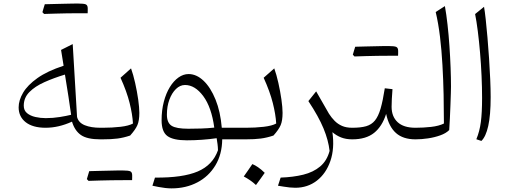

<svg xmlns="http://www.w3.org/2000/svg" viewBox="-20 -770 2837 1061"><path d="M338.9 -357.9Q350.6 -285.2 358.4 -235.6Q366.2 -186 373 -135.7Q347.7 -129.4 310.3 -123.3Q272.9 -117.2 232.9 -117.2Q203.6 -117.2 175.5 -123.5Q147.5 -129.9 129.4 -144.8Q111.3 -159.7 111.3 -186Q111.3 -230 142.6 -261.5Q173.8 -293 225.8 -316.2Q277.8 -339.4 338.9 -357.9ZM331.5 -406.7Q241.7 -377.4 187 -338.6Q132.3 -299.8 107.7 -257.8Q83 -215.8 83 -176.8Q83 -150.9 93 -130.1Q103 -109.4 122.1 -94.5Q141.1 -79.6 168.7 -71.8Q196.3 -64 231.4 -64Q267.6 -64 303.7 -72.3Q339.8 -80.6 377.9 -97.7Q393.1 -47.4 427.5 -23.7Q461.9 0 534.2 0H534.7V-64H534.2Q483.4 -64 448.7 -77.9Q414.1 -91.8 405.8 -123.5L381.8 -526.4L317.4 -494.1ZM415 -696.8Q430.7 -696.8 440.4 -696.8Q450.2 -696.8 455.8 -696.8Q461.4 -696.8 464.4 -696.8Q464.8 -703.1 464.8 -710.9Q464.8 -718.8 464.8 -723.6Q464.8 -740.7 454.6 -745.6Q444.3 -750.5 409.7 -750.5Q377 -743.2 344.2 -735.1Q311.5 -727.1 279.1 -719Q246.6 -710.9 214.4 -702.6Q216.8 -700.2 219 -697.8Q221.2 -695.3 223.6 -692.9Q253.9 -693.8 285.9 -694.8Q317.9 -695.8 350.3 -696.3Q382.8 -696.8 415 -696.8ZM223.6 -692.9Q254.9 -702.1 285.9 -711.4Q316.9 -720.7 347.9 -730.7Q378.9 -740.7 409.7 -750.5Q400.9 -750.5 381.8 -750.2Q362.8 -750 337.4 -749.3Q312 -748.5 283.4 -748Q254.9 -747.6 227.5 -746.6Q224.1 -735.8 220.9 -725.1Q217.8 -714.4 214.4 -702.6Q216.8 -700.2 219 -697.8Q221.2 -695.3 223.6 -692.9Z M660.6 225.6Q676.3 225.6 686 225.6Q695.8 225.6 701.4 225.6Q707 225.6 710 225.6Q710.4 219.2 710.4 211.4Q710.4 203.6 710.4 198.7Q710.4 181.6 700.2 176.8Q689.9 171.9 655.3 171.9Q622.6 179.2 589.8 187.3Q557.1 195.3 524.7 203.4Q492.2 211.4 460 219.7Q462.4 222.2 464.6 224.6Q466.8 227.1 469.2 229.5Q499.5 228.5 531.5 227.5Q563.5 226.6 595.9 226.1Q628.4 225.6 660.6 225.6ZM469.2 229.5Q500.5 220.2 531.5 210.9Q562.5 201.7 593.5 191.7Q624.5 181.6 655.3 171.9Q646.5 171.9 627.4 172.1Q608.4 172.4 583 173.1Q557.6 173.8 529.1 174.3Q500.5 174.8 473.1 175.8Q469.7 186.5 466.6 197.3Q463.4 208 460 219.7Q462.4 222.2 464.6 224.6Q466.8 227.1 469.2 229.5ZM534.7 0H546.4Q595.2 0 629.2 -4.4Q663.1 -8.8 699.2 -21Q728.5 -53.7 739.3 -78.6Q750 -103.5 750 -146.5Q750 -175.3 743.7 -220.2Q737.3 -265.1 726.8 -311.8Q716.3 -358.4 704.1 -392.1L646 -340.3Q680.7 -263.7 696.3 -200.9Q711.9 -138.2 714.8 -87.4Q691.9 -74.7 645.8 -69.3Q599.6 -64 548.8 -64H534.7Q527.3 -64 523.7 -56.4Q520 -48.8 520 -33.2V-30.8Q520 -15.1 523.7 -7.6Q527.3 0 534.7 0Z M1002.4 -300.3Q1057.6 -300.3 1103.3 -238.8Q1148.9 -177.2 1164.1 -64.9Q1129.4 -61 1091.3 -59.8Q1053.2 -58.6 1020.5 -58.6Q953.6 -58.6 928 -75.2Q902.3 -91.8 902.3 -136.7Q902.3 -182.1 916 -219.2Q929.7 -256.3 952.4 -278.3Q975.1 -300.3 1002.4 -300.3ZM1022 -360.8Q993.2 -360.8 966.3 -341.8Q939.5 -322.8 918.5 -288.6Q897.5 -254.4 885.3 -207.8Q873 -161.1 873 -105.5Q873 -41.5 905.3 -18.1Q937.5 5.4 1012.7 5.4Q1053.2 5.4 1095.5 2.4Q1137.7 -0.5 1177.2 -6.3Q1180.2 11.7 1182.1 26.6Q1184.1 41.5 1184.6 60.1Q1155.8 142.1 1072.8 177.5Q989.7 212.9 836.4 211.4L822.3 256.3Q838.4 259.8 856.2 263.2Q874 266.6 892.6 268.8Q911.1 271 927.7 271Q1007.3 271 1070.3 238Q1133.3 205.1 1170.2 144Q1207 83 1208 0H1264.2V-64H1205.6Q1198.2 -152.8 1171.1 -219.7Q1144 -286.6 1105 -323.7Q1065.9 -360.8 1022 -360.8Z M1374.5 136.7Q1362.3 154.8 1350.8 171.4Q1339.4 188 1327.1 205.1Q1344.7 214.4 1362.1 226.3Q1379.4 238.3 1394.5 252.4Q1407.2 235.4 1419.2 218.5Q1431.2 201.7 1442.9 185.1Q1422.9 165.5 1406 154.1Q1389.2 142.6 1374.5 136.7ZM1239.7 0H1338.4Q1387.2 0 1421.1 -4.4Q1455.1 -8.8 1491.2 -21Q1520.5 -53.7 1531 -78.6Q1541.5 -103.5 1541.5 -146.5Q1541.5 -175.3 1535.2 -220.2Q1528.8 -265.1 1518.3 -311.8Q1507.8 -358.4 1495.6 -392.1L1437 -340.3Q1471.7 -263.7 1487.5 -200.9Q1503.4 -138.2 1506.3 -87.4Q1483.4 -74.7 1437 -69.3Q1390.6 -64 1339.8 -64H1239.7Q1232.4 -64 1228.8 -56.4Q1225.1 -48.8 1225.1 -33.2V-30.8Q1225.1 -15.1 1228.8 -7.6Q1232.4 0 1239.7 0Z M1727.1 -265.1 1684.1 -211.4Q1740.7 -126 1767.8 -60.3Q1794.9 5.4 1801.3 64Q1786.6 118.7 1749 150.1Q1711.4 181.6 1655.8 195.3Q1600.1 209 1530.8 211.4L1516.1 256.3Q1531.7 258.8 1548.1 261.5Q1564.5 264.2 1580.8 265.9Q1597.2 267.6 1611.3 267.6Q1680.2 267.6 1731 228.3Q1781.7 189 1805.7 119.6Q1829.6 50.3 1816.9 -39.6Q1838.4 -21 1865 -10.5Q1891.6 0 1926.3 0H1926.8V-64H1926.3Q1893.6 -64 1870.1 -74.2Q1846.7 -84.5 1829.3 -102.1Q1812 -119.6 1797.9 -141.6Z M2130.4 -461.9Q2146 -461.9 2155.8 -461.9Q2165.5 -461.9 2171.1 -461.9Q2176.8 -461.9 2179.7 -461.9Q2180.2 -468.3 2180.2 -476.1Q2180.2 -483.9 2180.2 -488.8Q2180.2 -505.9 2169.9 -510.7Q2159.7 -515.6 2125 -515.6Q2092.3 -508.3 2059.6 -500.2Q2026.9 -492.2 1994.4 -484.1Q1961.9 -476.1 1929.7 -467.8Q1932.1 -465.3 1934.3 -462.9Q1936.5 -460.4 1939 -458Q1969.2 -459 2001.2 -460Q2033.2 -460.9 2065.7 -461.4Q2098.1 -461.9 2130.4 -461.9ZM1939 -458Q1970.2 -467.3 2001.2 -476.6Q2032.2 -485.8 2063.2 -495.8Q2094.2 -505.9 2125 -515.6Q2116.2 -515.6 2097.2 -515.4Q2078.1 -515.1 2052.7 -514.4Q2027.3 -513.7 1998.8 -513.2Q1970.2 -512.7 1942.9 -511.7Q1939.5 -501 1936.3 -490.2Q1933.1 -479.5 1929.7 -467.8Q1932.1 -465.3 1934.3 -462.9Q1936.5 -460.4 1939 -458ZM1926.8 0Q2002.4 0 2047.1 -35.6Q2091.8 -71.3 2113.8 -140.6Q2128.9 -69.8 2168.2 -34.9Q2207.5 0 2275.9 0H2276.4V-64H2275.9Q2210.4 -64 2177.2 -95Q2144 -126 2144 -179.7Q2144 -199.2 2145.3 -223.9Q2146.5 -248.5 2148.9 -277.3L2106.4 -282.2Q2095.7 -213.4 2083.3 -170.4Q2070.8 -127.4 2052 -104.2Q2033.2 -81.1 2003.2 -72.5Q1973.1 -64 1926.8 -64Q1919.4 -64 1915.8 -56.4Q1912.1 -48.8 1912.1 -33.2V-30.8Q1912.1 -15.1 1915.8 -7.6Q1919.4 0 1926.8 0Z M2438.5 -736.3 2387.7 -703.6Q2402.3 -642.1 2411.4 -567.1Q2420.4 -492.2 2425 -410.4Q2429.7 -328.6 2431.4 -246.3Q2433.1 -164.1 2433.1 -87.4Q2405.3 -73.7 2362.5 -68.8Q2319.8 -64 2276.4 -64Q2269 -64 2265.4 -56.4Q2261.7 -48.8 2261.7 -33.2V-30.8Q2261.7 -15.1 2265.4 -7.6Q2269 0 2276.4 0Q2309.6 0 2345.5 -5.4Q2381.3 -10.7 2412.8 -22Q2444.3 -33.2 2462.4 -51.3Q2464.4 -79.1 2466.1 -116Q2467.8 -152.8 2469.2 -189.7Q2470.7 -226.6 2471.4 -254.2Q2472.2 -281.7 2472.2 -291Q2472.2 -339.4 2470 -397.2Q2467.8 -455.1 2463.6 -515.9Q2459.5 -576.7 2453.1 -633.5Q2446.8 -690.4 2438.5 -736.3Z M2654.8 -732.4 2605.5 -692.4Q2613.3 -652.8 2620.4 -597.4Q2627.4 -542 2632.8 -478.5Q2638.2 -415 2641.1 -350.8Q2644 -286.6 2644 -228.5Q2644 -147.5 2637.2 -95.7Q2630.4 -43.9 2612.3 -0.5L2640.1 8.8Q2664.6 -14.2 2678 -73.7Q2691.4 -133.3 2691.4 -233.9Q2691.4 -276.4 2689 -331.8Q2686.5 -387.2 2682.6 -447Q2678.7 -506.8 2673.8 -562.7Q2668.9 -618.7 2664.1 -663.3Q2659.2 -708 2654.8 -732.4Z"/></svg>

Font: Pinar VF
Style: Regular
Weight: 300
Designer: Amin Abedi
Version: Version 2.000